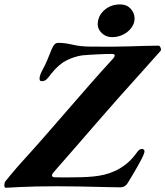

<svg xmlns="http://www.w3.org/2000/svg" viewBox="-56 -866 768 892"><path d="M502.8 4.2Q493.1 4.2 465.3 3.7Q437.5 3.2 396.3 2.2Q355.2 1.2 306.9 0.3Q258.7 -0.6 208 -0.6Q155.9 -0.6 113.8 0.3Q71.7 1.2 37.2 2.9Q2.8 4.6 -27.5 6.3Q-36.4 7.1 -35.8 -6.1Q-35.2 -19.2 -31.9 -22.5Q-20.1 -37.3 -6.6 -53.4Q6.9 -69.5 21.4 -86.6Q35.9 -103.8 50.1 -118.8Q103.5 -177.3 155.2 -236.6Q207 -295.8 258.6 -355.5Q310.3 -415.1 362.9 -475.2Q415.6 -535.3 470.7 -595.3Q476.3 -601.7 477.1 -608.4Q477.8 -615.2 463.3 -615.4Q453 -615.5 434.5 -615Q416 -614.5 395.3 -613.4Q374.5 -612.4 355.8 -611.2Q337 -610 326 -608.8Q288.4 -603.5 251.5 -584.5Q214.6 -565.5 181 -522.1Q171.6 -509.5 162.2 -499.2Q152.8 -488.9 138.4 -488.9Q130 -488.9 128.6 -494.5Q127.3 -500.1 128.1 -507.1Q129.7 -512.5 131.7 -519.5Q133.7 -526.5 137.7 -533.7Q154.1 -563.6 164.6 -589.3Q175.2 -615.1 184.6 -638.5Q191.3 -653.9 197.9 -660.4Q204.5 -666.9 216.3 -666.9Q244.7 -666.9 281.7 -658.3Q318.7 -649.6 364.2 -649.5Q394.5 -649.3 421.1 -649.3Q447.8 -649.3 477.1 -649.3Q507.1 -649.3 545 -650.6Q583 -651.9 619.1 -652.8Q655.2 -653.7 679.3 -653.9Q687 -653.9 690.3 -643.6Q693.7 -633.3 689.9 -629.5L594 -522.1Q545.3 -468.5 495.2 -411.9Q445.1 -355.3 395 -297.6Q345 -240 294.9 -182.3Q244.8 -124.6 195.6 -68.6Q172.6 -42.6 201.6 -42.1Q219.1 -41.7 254.2 -41.8Q289.3 -41.8 321.9 -42.7Q351.1 -43.5 377.9 -46.1Q404.6 -48.8 428.2 -54.5Q451.8 -60.1 471.3 -68.9Q503.5 -82.4 530.7 -104.3Q557.8 -126.1 582.3 -160.7Q587.9 -168.3 592.9 -171.1Q597.9 -173.9 604.1 -173.9Q610.5 -173.9 613.4 -169.6Q616.4 -165.2 614.7 -158.2Q611.5 -146.1 602.4 -128.4Q593.3 -110.7 581.8 -90.7Q570.4 -70.7 558.8 -51.2Q547.2 -31.7 537.1 -15.3Q531.5 -6 522.9 -0.9Q514.4 4.2 502.8 4.2ZM464.9 -693.4Q436.6 -693.4 417.3 -711.8Q398 -730.1 398 -752.7Q398 -791 427.9 -818.3Q457.8 -845.5 503.1 -845.5Q532.7 -845.5 551 -825.6Q569.3 -805.6 569.3 -779.9Q569.3 -757.2 554.8 -737.4Q540.2 -717.5 516.3 -705.5Q492.3 -693.4 464.9 -693.4Z"/></svg>

Font: EB Garamond
Style: Italic
Weight: 400
Italic angle: -17.2°
Designer: Georg Duffner and Octavio Pardo
Foundry: Georg Duffner
Version: Version 1.001